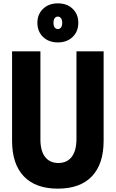

<svg xmlns="http://www.w3.org/2000/svg" viewBox="-20 -1106 690 1145"><path d="M52 -800H221V-274Q221 -206 249 -170Q277 -134 328 -134Q380 -134 408 -171Q436 -208 436 -278V-800H598V-266Q598 -128 528 -54.5Q458 19 325 19Q192 19 122 -54.5Q52 -128 52 -266ZM325 -853Q271 -853 237 -885.5Q203 -918 203 -970Q203 -1021 237 -1053.5Q271 -1086 325 -1086Q380 -1086 413.5 -1053.5Q447 -1021 447 -970Q447 -918 413 -885.5Q379 -853 325 -853ZM325 -933Q337 -933 344 -942.5Q351 -952 351 -969Q351 -987 344 -997Q337 -1007 325 -1007Q313 -1007 306 -997.5Q299 -988 299 -970Q299 -952 306 -942.5Q313 -933 325 -933Z"/></svg>

Font: Martian Mono SemiCondensed
Style: Bold
Weight: 700
Width: 4
Designer: Roman Shamin
Foundry: Evil Martians
Version: Version 1.000